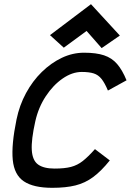

<svg xmlns="http://www.w3.org/2000/svg" viewBox="-20 -884 640 918"><path d="M434 -171 505 -117Q464 -66 425.5 -37.5Q387 -9 341 2.5Q295 14 230 14Q140 14 94 -17Q48 -48 41 -119.5Q34 -191 59 -313Q73 -381 104.5 -439Q136 -497 180 -540Q224 -583 275.5 -607.5Q327 -632 382 -632Q440 -632 477.5 -619.5Q515 -607 540 -578Q565 -549 585 -500L496 -451Q481 -487 465.5 -506.5Q450 -526 428 -533Q406 -540 371 -540Q325 -540 279.5 -508.5Q234 -477 199 -424Q164 -371 149 -305Q129 -216 132 -166.5Q135 -117 162 -97.5Q189 -78 241 -78Q289 -78 319.5 -86Q350 -94 375.5 -114Q401 -134 434 -171ZM466 -654 394 -736 285 -656 219 -716 415 -864 553 -714Z"/></svg>

Font: Victor Mono Thin
Style: Italic
Weight: 100
Italic angle: -12°
Monospace: yes
Designer: Rune Bjørnerås
Version: Version 1.561;gftools[0.9.30]